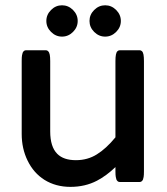

<svg xmlns="http://www.w3.org/2000/svg" viewBox="-20 -691 635 730"><path d="M62.5 -181.6V-459Q62.5 -474.1 63.7 -480.7Q64.9 -487.3 66.2 -490.5Q67.4 -493.7 70.6 -496.8Q73.7 -500 79.1 -500H154.3Q159.7 -500 163.1 -496.1Q167.5 -491.7 169.2 -482.9Q170.9 -474.1 170.9 -459V-191.4Q170.9 -132.8 197.8 -106Q221.7 -82 268.6 -82Q313 -82 348.1 -104Q383.8 -126 418.9 -168.9V-459Q418.9 -474.1 420.7 -483.2Q422.4 -492.2 426.3 -496.1Q430.2 -500 435.5 -500H510.7Q516.1 -500 520 -496.1Q523.9 -492.2 525.6 -483.2Q527.3 -474.1 527.3 -459V-40Q527.3 -24.9 526.1 -18.3Q524.9 -11.7 523.7 -8.5Q522.5 -5.4 519.3 -2.2Q516.1 1 510.7 1H435.5Q430.2 1 427 -2.2Q423.8 -5.4 422.6 -8.5Q421.4 -11.7 420.2 -18.3Q418.9 -24.9 418.9 -40V-55.7Q384.8 -22.9 348.6 -3.9Q303.7 19.5 247.8 19.5Q191.9 19.5 148.9 -7.3Q107.9 -33.2 85 -80.1Q62.5 -126 62.5 -181.6ZM338.1 -569.6Q320.3 -587.4 320.3 -611.3Q320.3 -635.3 338.1 -653.1Q356 -670.9 379.9 -670.9Q403.8 -670.9 421.6 -653.1Q439.5 -635.3 439.5 -611.3Q439.5 -587.4 421.6 -569.6Q403.8 -551.8 379.9 -551.8Q356 -551.8 338.1 -569.6ZM174.1 -569.6Q156.2 -587.4 156.2 -611.3Q156.2 -635.3 174.1 -653.1Q191.9 -670.9 215.8 -670.9Q239.7 -670.9 257.6 -653.1Q275.4 -635.3 275.4 -611.3Q275.4 -587.4 257.6 -569.6Q239.7 -551.8 215.8 -551.8Q191.9 -551.8 174.1 -569.6Z"/></svg>

Font: YuPearl-SemiBold
Style: SemiBold
Weight: 600
Designer: Max Yao
Foundry: Max-Everyday
Version: Version 1.011; ttfautohint (v1.8.3)